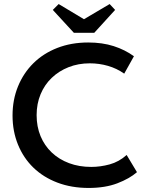

<svg xmlns="http://www.w3.org/2000/svg" viewBox="-20 -920 719 949"><path d="M418 9Q333 9 263.5 -17.5Q194 -44 145 -91.5Q96 -139 69 -205Q42 -271 42 -349Q42 -427 69 -493Q96 -559 145 -607.5Q194 -656 263 -683Q332 -710 416 -710Q486 -710 542 -692Q598 -674 642 -642L594 -556Q557 -582 513.5 -594.5Q470 -607 424 -607Q367 -607 319 -588Q271 -569 235.5 -535Q200 -501 180.5 -454Q161 -407 161 -351Q161 -294 180.5 -247Q200 -200 236 -166Q272 -132 321.5 -113.5Q371 -95 431 -95Q476 -95 522 -107.5Q568 -120 606 -154L657 -69Q620 -37 560 -14Q500 9 418 9ZM241 -871 270 -900 395 -825 522 -900 549 -871 446 -758H345Z"/></svg>

Font: Tilda Sans Semibold
Style: Regular
Weight: 600
Designer: ParaType Ltd
Foundry: ParaType Ltd
Version: Version 1.009